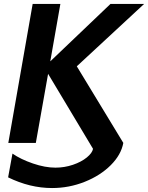

<svg xmlns="http://www.w3.org/2000/svg" viewBox="-20 -722 748 970"><path d="M260 125Q306 125 348.5 110.5Q391 96 418.5 73.5Q446 51 450 30L223 -349L161 0H22L145 -702H285L234 -412L538 -702H708L368 -387L603 0Q592 60 539.5 112.5Q487 165 408 196.5Q329 228 243 228Q131 228 21 174L43 54Q85 83 146.5 104Q208 125 260 125Z"/></svg>

Font: Geom SemiBold
Style: Bold Italic
Weight: 600
Italic angle: -10°
Version: Version 1.102